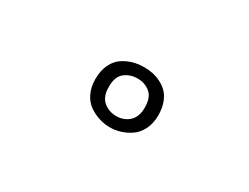

<svg xmlns="http://www.w3.org/2000/svg" viewBox="-34 -968 686 530"><g transform="rotate(30 309.5 -703.5)"><path d="M317.9 -643.6Q341.3 -643.6 357.9 -658.4Q374.5 -673.3 374.5 -703.6Q374.5 -735.4 357.7 -749.3Q340.8 -763.2 317.9 -763.2Q293.5 -763.2 276.4 -749.3Q259.3 -735.4 259.8 -703.6Q259.3 -673.3 276.4 -658.4Q293.5 -643.6 317.9 -643.6ZM317.9 -607.9Q301.3 -607.9 284.7 -612.8Q268.1 -617.7 252.2 -628.2Q236.3 -638.7 226.6 -658.2Q216.8 -677.7 216.8 -703.6Q216.8 -730.5 226.1 -750Q235.4 -769.5 250.7 -779.8Q266.1 -790 282.7 -794.7Q299.3 -799.3 317.9 -799.3Q332 -799.3 345.2 -796.6Q358.4 -793.9 371.8 -787.1Q385.3 -780.3 395.3 -769.8Q405.3 -759.3 411.4 -742.2Q417.5 -725.1 417.5 -703.6Q417.5 -677.7 407.7 -658.2Q397.9 -638.7 382.3 -628.2Q366.7 -617.7 350.3 -612.8Q334 -607.9 317.9 -607.9Z"/></g></svg>

Font: BenchNine
Style: Bold
Weight: 700
Version: Version 1 ; ttfautohint (v0.92.18-e454-dirty) -l 8 -r 50 -G 